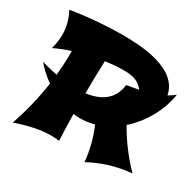

<svg xmlns="http://www.w3.org/2000/svg" viewBox="-173 -938 1213 1194"><g transform="rotate(30 434.0 -341.0)"><path d="M863 -32C791 -106 730 -187 680 -275C774 -357 839 -476 857 -594C841 -581 825 -571 808 -561V-563C773 -737 511 -748 379 -748C285 -748 164 -741 13 -718C39 -670 54 -617 54 -561C54 -528 49 -493 39 -457C75 -475 115 -490 155 -503V-474C155 -425 152 -377 147 -328C108 -336 69 -345 34 -356C52 -333 88 -295 139 -260C123 -150 96 -41 60 66C151 34 235 16 309 16C329 16 348 18 366 20C363 -43 361 -106 360 -169C376 -167 392 -166 409 -166C443 -166 477 -171 509 -180C541 -105 562 -26 569 56C662 6 760 -24 863 -32ZM495 -561C578 -561 608 -541 638 -505V-504C610 -498 582 -494 554 -489C541 -378 461 -331 360 -318C360 -395 362 -473 365 -551C419 -558 461 -561 495 -561Z"/></g></svg>

Font: Shojumaru
Style: Regular
Weight: 400
Designer: Astigmatic (AOETI)
Foundry: Astigmatic (AOETI)
Version: Version 1.000